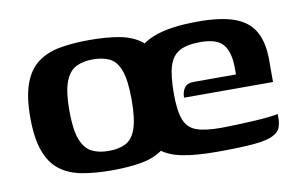

<svg xmlns="http://www.w3.org/2000/svg" viewBox="-52 -497 942 595"><g transform="rotate(-10 418.5 -199.0)"><path d="M258 6Q205 6 164 -1.5Q123 -9 94.5 -30.5Q66 -52 51 -93Q36 -134 36 -199Q36 -264 51 -305Q66 -346 94.5 -367.5Q123 -389 164 -396.5Q205 -404 258 -404Q312 -404 352.5 -396.5Q393 -389 421 -367.5Q449 -346 463.5 -305Q478 -264 478 -199Q478 -133 463.5 -92.5Q449 -52 421 -30.5Q393 -9 352 -1.5Q311 6 258 6ZM258 -55Q290 -55 311.5 -66Q333 -77 344 -108Q355 -139 355 -199Q355 -259 344 -290Q333 -321 311.5 -332Q290 -343 258 -343Q227 -343 205 -332Q183 -321 171 -290Q159 -259 159 -199Q159 -139 171 -108Q183 -77 205 -66Q227 -55 258 -55ZM588 6Q522 6 479 -2.5Q436 -11 411 -32Q386 -53 375 -92Q364 -131 364 -192Q364 -268 384.5 -314Q405 -360 456.5 -381Q508 -402 600 -402Q672 -402 715 -386Q758 -370 777 -335.5Q796 -301 796 -247V-177H516Q516 -195 524.5 -207.5Q533 -220 555 -220H687V-244Q686 -292 666.5 -315Q647 -338 596 -338Q553 -338 529.5 -325Q506 -312 496.5 -281Q487 -250 487 -194Q487 -140 498 -112Q509 -84 536.5 -74.5Q564 -65 613 -65Q631 -65 658.5 -66Q686 -67 714.5 -68.5Q743 -70 765 -72.5Q787 -75 793 -77V-61Q793 -49 788.5 -35.5Q784 -22 769 -14Q750 -2 705.5 2Q661 6 588 6Z"/></g></svg>

Font: Genos Thin SemiBold
Style: Regular
Weight: 600
Version: Version 1.010